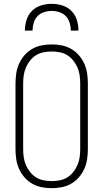

<svg xmlns="http://www.w3.org/2000/svg" viewBox="-20 -975 540 1003"><path d="M250 8Q224 8 198 3Q172 -2 149 -15Q126 -28 108.5 -48Q91 -68 80 -92Q69 -116 65 -142.5Q61 -169 61 -195V-540Q61 -566 65 -592.5Q69 -619 80 -643Q91 -667 108.5 -687Q126 -707 149 -720Q172 -733 198 -738Q224 -743 250 -743Q276 -743 302 -738Q328 -733 351 -720Q374 -707 391.5 -687Q409 -667 420 -643Q431 -619 435 -592.5Q439 -566 439 -540V-195Q439 -169 435 -142.5Q431 -116 420 -92Q409 -68 391.5 -48Q374 -28 351 -15Q328 -2 302 3Q276 8 250 8ZM250 -29Q271 -29 292 -33Q313 -37 331 -48Q349 -59 362.5 -76Q376 -93 384.5 -112.5Q393 -132 396 -153Q399 -174 399 -195V-540Q399 -561 396 -582Q393 -603 384.5 -622.5Q376 -642 362.5 -659Q349 -676 331 -687Q313 -698 292 -702Q271 -706 250 -706Q229 -706 208 -702Q187 -698 169 -687Q151 -676 137.5 -659Q124 -642 115.5 -622.5Q107 -603 104 -582Q101 -561 101 -540V-195Q101 -174 104 -153Q107 -132 115.5 -112.5Q124 -93 137.5 -76Q151 -59 169 -48Q187 -37 208 -33Q229 -29 250 -29ZM110 -815Q110 -843 118.5 -870.5Q127 -898 147 -918Q167 -938 194.5 -946.5Q222 -955 250 -955Q278 -955 305.5 -946.5Q333 -938 353 -918Q373 -898 381.5 -870.5Q390 -843 390 -815H350Q350 -835 344 -855.5Q338 -876 324 -890.5Q310 -905 290 -911.5Q270 -918 250 -918Q230 -918 210 -911.5Q190 -905 176 -890.5Q162 -876 156 -855.5Q150 -835 150 -815Z"/></svg>

Font: Iosevka SS04 Extralight
Style: Regular
Weight: 200
Monospace: yes
Designer: Belleve Invis
Foundry: Belleve Invis
Version: Version 19.0.0; ttfautohint (v1.8.4)